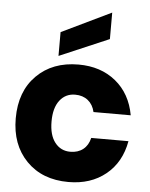

<svg xmlns="http://www.w3.org/2000/svg" viewBox="-57 -877 728 931"><g transform="rotate(5 307.0 -411.5)"><path d="M311 6.8Q183.1 6.8 106.4 -71.8Q29.8 -150.4 29.8 -278.8Q29.8 -410.2 107.2 -487.5Q184.6 -564.9 311 -564.9Q419.4 -564.9 492.4 -505.4Q565.4 -445.8 584 -341.8H402.8Q394.5 -377.9 369.6 -397.9Q344.7 -418 307.1 -418Q260.7 -418 232.4 -381.6Q204.1 -345.2 204.1 -278.8Q204.1 -212.4 232.4 -176.3Q260.7 -140.1 307.1 -140.1Q344.7 -140.1 369.6 -159.9Q394.5 -179.7 402.8 -215.8H584Q565.4 -111.8 492.4 -52.5Q419.4 6.8 311 6.8ZM210 -598.1V-713.9L451.2 -830.1V-701.2Z"/></g></svg>

Font: Biathlonist
Style: Bold
Weight: 700
Designer: Go4gold
Foundry: Go4gold
Version: Version 3.010;FEAKit 1.0